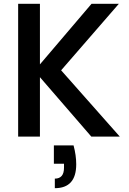

<svg xmlns="http://www.w3.org/2000/svg" viewBox="-20 -715 673 1005"><path d="M607 0H458L189 -311V0H75V-695H189V-378L459 -695H602L300 -347ZM365 46Q379 98 379 145Q379 270 267 270V220Q315 220 315 163V142H262V46Z"/></svg>

Font: Fz Poppins Med
Style: Regular
Weight: 500
Designer: Ninad Kale (Devanagari), Jonny Pinhorn (Latin)
Foundry: Indian Type Foundry
Version: Vit hóa bi Vntype.Com & FontZin.Com